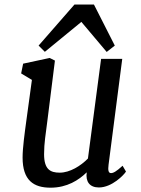

<svg xmlns="http://www.w3.org/2000/svg" viewBox="-20 -826 629 855"><path d="M80.6 -124.5C80.6 -22.5 129.9 9.8 205.1 9.8C278.8 9.8 330.6 -23.9 366.2 -58.6C360.4 -17.6 378.9 8.8 420.4 8.8C479 8.8 532.7 -47.9 541 -62L525.9 -87.9C497.1 -61.5 484.4 -55.2 474.1 -55.2C463.4 -55.2 460 -66.9 463.4 -92.3L524.4 -564H430.2L371.6 -120.1C339.8 -87.4 291 -57.1 246.1 -57.1C203.6 -57.1 176.3 -71.8 176.3 -139.6C176.3 -189 183.6 -228.5 190.9 -287.6L224.6 -556.2L201.2 -567.9L83 -542.5L74.2 -499L122.1 -470.2L97.7 -291.5C89.8 -233.4 80.6 -167.5 80.6 -124.5ZM179.7 -595.2 342.3 -728.5 455.1 -594.7 491.2 -623 398.4 -805.7H311.5L151.9 -623Z"/></svg>

Font: Merriweather
Style: Italic
Weight: 400
Italic angle: -7.5°
Designer: Eben Sorkin
Foundry: Eben Sorkin
Version: Version 1.001